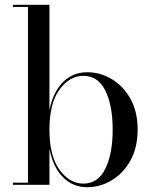

<svg xmlns="http://www.w3.org/2000/svg" viewBox="-20 -770 642 800"><path d="M96.5 -741H34V-750H186V-310Q200 -384 241 -426.5Q282 -469 344 -469Q397.5 -469 445.5 -440.5Q493.5 -412 523.5 -358.5Q553.5 -305 553.5 -230Q553.5 -155 523.5 -101.2Q493.5 -47.5 445.5 -18.8Q397.5 10 344 10Q282 10 241 -33Q200 -76 186 -150V0H34V-9H96.5ZM186 -230Q186 -120 228 -62.5Q270 -5 327.5 -5Q388.5 -5 419 -67.2Q449.5 -129.5 449.5 -230Q449.5 -330.5 419 -392.2Q388.5 -454 327.5 -454Q270 -454 228 -397Q186 -340 186 -230Z"/></svg>

Font: Bodoni* 24pt
Style: Regular
Weight: 400
Version: Version 2.3